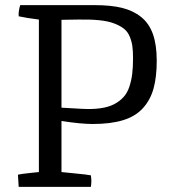

<svg xmlns="http://www.w3.org/2000/svg" viewBox="-20 -727 670 747"><path d="M52.7 0 49.8 -47.4Q65.4 -50.8 96.9 -54Q128.4 -57.1 131.3 -57.6V-650.9Q81.1 -657.2 52.7 -663.6Q51.3 -683.1 58.6 -707H350.1Q411.1 -707 454.3 -696.5Q497.6 -686 528.8 -661.1Q560.1 -636.2 575 -594.2Q589.8 -552.2 589.8 -491.2Q589.8 -427.2 577.4 -382.6Q564.9 -337.9 536.1 -306.2Q507.3 -274.4 459.2 -259.5Q411.1 -244.6 340.3 -244.6Q294.9 -244.6 219.2 -256.3V-57.6Q226.6 -56.6 272.5 -52.2Q318.4 -47.9 333.5 -44.9Q337.4 -22.5 333.5 0ZM219.2 -308.1 296.4 -303.7Q338.4 -301.3 370.1 -305.7Q401.9 -310.1 423.8 -321.5Q445.8 -333 460.4 -349.1Q475.1 -365.2 483.2 -389.4Q491.2 -413.6 494.4 -439.7Q497.6 -465.8 497.6 -501Q497.6 -528.8 494.9 -547.9Q492.2 -566.9 484.4 -585.4Q476.6 -604 461.9 -615.5Q447.3 -627 423.6 -636Q399.9 -645 365 -648.4Q330.1 -651.9 282.7 -650.9L219.2 -649.9Z"/></svg>

Font: Fjord
Style: One
Weight: 400
Designer: Viktoriya Grabowska
Foundry: Viktoriya Grabowska
Version: Version 1.002